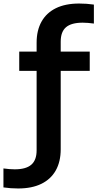

<svg xmlns="http://www.w3.org/2000/svg" viewBox="-94 -838 552 1088"><path d="M9 230Q-13 230 -33 228.5Q-53 227 -74.5 224V116.5Q-55.5 119 -40.8 120.2Q-26 121.5 -10.5 121.5Q53 121.5 83.2 95.5Q113.5 69.5 113.5 14V-596Q113.5 -666 141.5 -715.8Q169.5 -765.5 223.2 -791.8Q277 -818 354.5 -818Q377 -818 397 -816.5Q417 -815 438 -812V-704.5Q419.5 -707 404.8 -708.2Q390 -709.5 374.5 -709.5Q310.5 -709.5 280.2 -683.8Q250 -658 250 -602V8Q250 78 222 127.8Q194 177.5 140.2 203.8Q86.5 230 9 230ZM15 -436.5V-545.5H414.5V-436.5Z"/></svg>

Font: Encode Sans SC SemiExpanded SemiBold
Style: Regular
Weight: 600
Width: 6
Designer: Multiple Designers
Foundry: Impallari Type
Version: Version 3.002